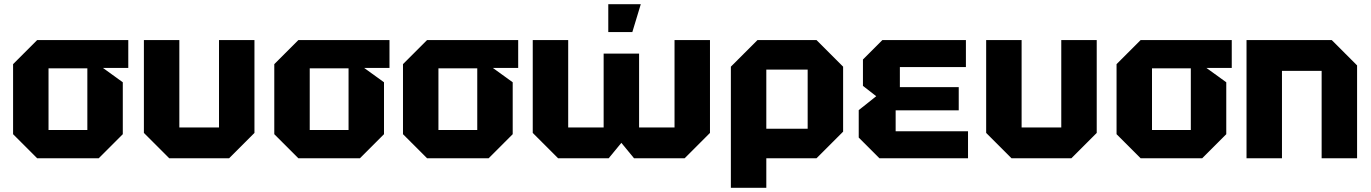

<svg xmlns="http://www.w3.org/2000/svg" viewBox="-20 -750 6500 910"><path d="M42 -114V-446L156 -560H588V-428H468L562 -360V-114L448 0H156ZM210 -134H394V-426H210Z M1186 -560V-120L1066 0H782L662 -120V-560H830V-146H1018V-560Z M1280 -114V-446L1394 -560H1826V-428H1706L1800 -360V-114L1686 0H1394ZM1448 -134H1632V-426H1448Z M1890 -114V-446L2004 -560H2436V-428H2316L2410 -360V-114L2296 0H2004ZM2058 -134H2242V-426H2058Z M3009 -496V-146H3177V-560H3345V-120L3225 0H2985L2925 -73L2865 0H2625L2505 -120V-560H2673V-146H2841V-496ZM2863 -598V-730H3017L2977 -598Z M3444 140V-434L3570 -560H3850L3976 -434V-126L3850 0H3612V140ZM3808 -420H3612V-140H3808Z M4148 0 4050 -98V-228L4133 -294L4070 -343V-468L4162 -560H4558V-432H4245V-337H4524V-227H4225V-128H4568V0Z M5178 -560V-120L5058 0H4774L4654 -120V-560H4822V-146H5010V-560Z M5272 -114V-446L5386 -560H5818V-428H5698L5792 -360V-114L5678 0H5386ZM5440 -134H5624V-426H5440Z M5888 0V-560H6292L6412 -440V0H6244V-414H6056V0Z"/></svg>

Font: Tektur
Style: Bold
Weight: 700
Designer: Adam Jagosz
Foundry: Adam Jagosz
Version: Version 1.005;gftools[0.9.30]